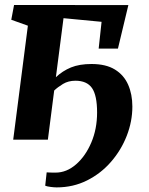

<svg xmlns="http://www.w3.org/2000/svg" viewBox="-20 -576 615 792"><path d="M210.5 -257.5Q238 -283.5 272.8 -297.8Q307.5 -312 357.5 -312Q417 -312 454 -289.2Q491 -266.5 508.5 -226.8Q526 -187 526 -136.5Q526 -75.5 503 -16.2Q480 43 438.2 91.2Q396.5 139.5 339.2 168.2Q282 197 213.5 197Q203.5 197 188.2 195Q173 193 166.5 190L172.5 135Q178.5 135.5 188.5 135.8Q198.5 136 209.5 136Q254.5 136 293.5 102.2Q332.5 68.5 356.5 12.2Q380.5 -44 380.5 -112Q380.5 -182.5 359.5 -212.8Q338.5 -243 291 -243Q262 -243 240 -229.8Q218 -216.5 203.5 -202.5L177.5 0H34.5L95 -470L26.5 -494.5L38 -555.5L509.5 -555L466.5 -375.5H387L399 -486L242 -501Z"/></svg>

Font: Merriweather ExtraBold
Style: Italic
Weight: 800
Italic angle: -7.8°
Version: Version 2.101